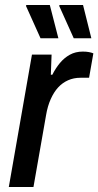

<svg xmlns="http://www.w3.org/2000/svg" viewBox="-20 -743 391 763"><path d="M15 0 107 -526H185L182 -446H188Q201 -472 218 -492.5Q235 -513 257.5 -525.5Q280 -538 309 -538Q323 -538 333.5 -536Q344 -534 351 -531L334 -434H300Q273 -434 250.5 -424Q228 -414 211 -395.5Q194 -377 181.5 -349Q169 -321 163 -285L113 0ZM273 -591 215 -720 217 -723H310L343 -591ZM141 -591 83 -720 85 -723H178L212 -591Z"/></svg>

Font: Archivo SemiCondensed Medium
Style: Italic
Weight: 500
Width: 4
Italic angle: -10°
Designer: Hector Gatti
Foundry: Omnibus-Type
Version: Version 2.001